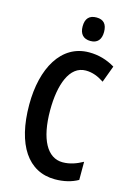

<svg xmlns="http://www.w3.org/2000/svg" viewBox="-137 -993 744 1073"><g transform="rotate(15 234.5 -457.0)"><path d="M284 -924C242 -924 221 -901 221 -856C221 -812 243 -788 284 -788C324 -788 345 -812 345 -856C345 -900 326 -924 284 -924ZM303 -622C342 -622 376 -608 409 -586L445 -683C398 -711 349 -725 295 -725C133 -725 46 -566 46 -357C46 -124 137 10 292 10C343 10 388 -1 425 -22V-127C389 -107 351 -93 309 -93C220 -93 167 -189 167 -356C167 -505 209 -622 303 -622Z"/></g></svg>

Font: Noto Sans Myanmar UI ExtraCondensed SemiBold
Style: Regular
Weight: 600
Width: 2
Designer: Monotype Design Team
Foundry: Monotype Imaging Inc.
Version: Version 2.103